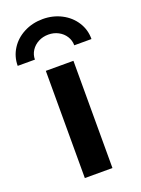

<svg xmlns="http://www.w3.org/2000/svg" viewBox="-167 -816 646 880"><g transform="rotate(-20 156.0 -375.5)"><path d="M89.4 -522.9H224.1V0H89.4ZM335.9 -588.4H252Q252 -612.3 239.3 -632.3Q226.6 -652.3 204.8 -663.8Q183.1 -675.3 156.7 -675.3Q129.9 -675.3 107.9 -663.8Q85.9 -652.3 73 -632.3Q60.1 -612.3 60.1 -588.4H-23.9Q-23.9 -633.3 -0.2 -670.7Q23.4 -708 64.9 -729.5Q106.4 -751 156.7 -751Q206.5 -751 247.8 -729.5Q289.1 -708 312.7 -670.7Q336.4 -633.3 335.9 -588.4Z"/></g></svg>

Font: Reddit Sans
Style: Bold
Weight: 700
Designer: Stephen Hutchings
Foundry: Reddit
Version: Version 1.013